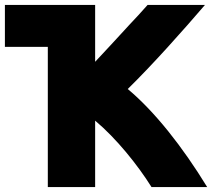

<svg xmlns="http://www.w3.org/2000/svg" viewBox="-26 -738 865 783"><path d="M362 -718V-486C404 -530 446 -577 488 -622C492 -626 494 -629 498 -633C526 -662 552 -691 576 -718H810C718 -611 599 -477 495 -375C605 -283 718 -140 819 25H592C535 -66 448 -174 362 -246V25H169V-547H-6V-718Z"/></svg>

Font: Repo Black
Style: Regular
Weight: 900
Designer: Stefan Peev
Foundry: Context Ltd
Version: Version 1.502